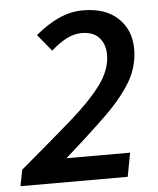

<svg xmlns="http://www.w3.org/2000/svg" viewBox="-61 -690 604 733"><g transform="rotate(-5 241.0 -324.0)"><path d="M-12 0 0 -62Q115 -159 195.5 -229Q276 -299 318.5 -356.5Q361 -414 361 -472Q361 -511 338.5 -536.5Q316 -562 271 -562Q242 -562 213 -547Q184 -532 154 -505L101 -569Q146 -607 191 -627.5Q236 -648 284 -648Q370 -648 418 -602.5Q466 -557 466 -484Q466 -417 431.5 -359Q397 -301 331.5 -237.5Q266 -174 172 -91H416L399 0Z"/></g></svg>

Font: Source Sans Pro SemiBold
Style: Italic
Weight: 600
Italic angle: -11°
Designer: Paul D. Hunt
Foundry: Adobe Systems Incorporated
Version: Version 1.095;hotconv 1.0.109;makeotfexe 2.5.65596